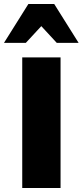

<svg xmlns="http://www.w3.org/2000/svg" viewBox="-26 -947 416 967"><path d="M86 0V-658H279V0ZM260 -731 150 -850 117 -927H247L370 -731ZM-6 -731 117 -927H247L214 -850L104 -731Z"/></svg>

Font: Ysabeau Infant Black
Style: Regular
Weight: 900
Designer: Christian Thalmann (Catharsis Fonts)
Version: Version 2.001;gftools[0.9.30]; featfreeze: ss01,ss02,lnum